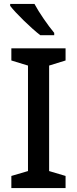

<svg xmlns="http://www.w3.org/2000/svg" viewBox="-20 -961 394 981"><path d="M156 -941H32V-931C60 -894 139 -817 186 -781H257V-793C226 -830 180 -896 156 -941ZM315 0V-62L231 -87V-626L315 -652V-714H38V-652L123 -626V-87L38 -62V0Z"/></svg>

Font: Noto Sans Arabic UI Md
Style: Regular
Weight: 500
Designer: Monotype Design Team, Nadine Chahine and Nizar Qandah
Foundry: Monotype Imaging Inc.
Version: Version 2.010